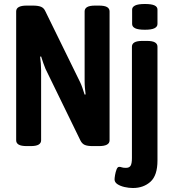

<svg xmlns="http://www.w3.org/2000/svg" viewBox="-20 -730 860 962"><path d="M115 2Q86 2 73.5 -5.5Q61 -13 61 -27V-673Q61 -702 114 -702H144Q171 -702 185.5 -696Q200 -690 207 -674L381 -319Q387 -307 393 -289.5Q399 -272 404 -256L409 -257Q407 -272 405.5 -289.5Q404 -307 404 -325V-673Q404 -687 416.5 -694.5Q429 -702 457 -702H475Q504 -702 516.5 -694.5Q529 -687 529 -673V-27Q529 2 476 2H445Q418 2 404.5 -4Q391 -10 383 -26L208 -385Q203 -397 197 -414Q191 -431 186 -447L181 -446Q183 -430 184.5 -412.5Q186 -395 186 -378V-27Q186 -13 173.5 -5.5Q161 2 133 2ZM646 212Q625 212 603.5 207Q582 202 568 192.5Q554 183 554 169Q554 162 556.5 147Q559 132 564 119Q569 106 577 106Q584 106 590.5 108.5Q597 111 611 111Q628 111 634.5 100Q641 89 641 62V-496Q641 -510 653.5 -517.5Q666 -525 694 -525H716Q744 -525 756.5 -517.5Q769 -510 769 -496V74Q769 149 734 180.5Q699 212 646 212ZM706 -581Q672 -581 657 -588.5Q642 -596 642 -610V-682Q642 -695 657 -702.5Q672 -710 706 -710Q739 -710 754 -703Q769 -696 769 -682V-610Q769 -596 754 -588.5Q739 -581 706 -581Z"/></svg>

Font: Asap Condensed SemiBold
Style: Regular
Weight: 600
Width: 3
Designer: Pablo Cosgaya
Foundry: Omnibus-Type
Version: Version 3.001; ttfautohint (v1.8.4.7-5d5b)